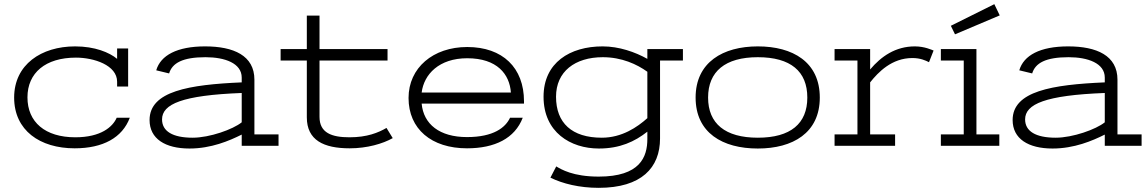

<svg xmlns="http://www.w3.org/2000/svg" viewBox="-20 -701 5518 923"><path d="M596 -285V-468H543V-418C506 -449 436 -478 341 -478C179 -478 48 -391 48 -232C48 -74 172 12 339 12C475 12 568 -39 604 -135H541C522 -91 465 -41 342 -41C197 -41 112 -114 112 -233C112 -351 199 -424 345 -424C431 -424 543 -388 543 -308V-285Z M1142 0H1319V-55H1203V-318C1203 -434 1103 -478 966 -478C831 -478 752 -435 731 -363L793 -348C808 -398 858 -426 968 -426C1061 -426 1142 -397 1142 -328V-305C889 -294 699 -263 699 -124C699 -34 774 13 891 13C995 13 1082 -24 1142 -54ZM1142 -113C1100 -79 988 -39 906 -39C810 -39 759 -70 759 -127C759 -201 857 -243 1142 -254Z M1329 -410H1455V-137C1455 -27 1536 12 1661 12C1745 12 1820 -10 1868 -37L1838 -86C1798 -63 1745 -41 1660 -41C1575 -41 1516 -62 1516 -139V-410H1843V-465H1516V-626H1455V-465H1329Z M2007 -256C2018 -344 2091 -421 2226 -421C2370 -421 2430 -344 2436 -256ZM2225 12C2359 12 2455 -36 2493 -135H2432C2410 -88 2353 -42 2225 -42C2093 -42 2016 -104 2007 -203H2499V-214C2499 -375 2397 -475 2226 -475C2062 -475 1944 -375 1944 -230C1944 -81 2054 12 2225 12Z M2858 202C3064 202 3153 105 3153 -35V-410H3263V-465H3092V-418C3033 -451 2956 -478 2877 -478C2720 -478 2593 -400 2593 -236C2593 -65 2723 13 2859 13C2960 13 3031 -20 3092 -68V-33C3092 54 3057 148 2858 148C2734 148 2678 113 2654 99L2626 153C2685 182 2765 202 2858 202ZM2873 -39C2729 -39 2653 -110 2653 -236C2653 -357 2744 -426 2878 -426C2969 -426 3042 -392 3092 -356V-133C3044 -90 2970 -39 2873 -39Z M3921 -232C3921 -403 3791 -478 3623 -478C3456 -478 3324 -402 3324 -232C3324 -62 3454 13 3623 13C3791 13 3921 -62 3921 -232ZM3861 -232C3861 -107 3781 -39 3623 -39C3466 -39 3384 -107 3384 -232C3384 -357 3466 -426 3623 -426C3781 -426 3861 -358 3861 -232Z M3992 -410H4102V-55H3992V0H4283V-55H4163V-305C4202 -354 4267 -422 4366 -422C4405 -422 4430 -410 4446 -402L4468 -458C4460 -461 4425 -478 4378 -478C4285 -478 4216 -430 4163 -367V-465H3992Z M4503 -410H4613V-55H4503V0H4784V-55H4674V-465H4503ZM4760 -681 4551 -577 4571 -536 4786 -627Z M5291 0H5468V-55H5352V-318C5352 -434 5252 -478 5115 -478C4980 -478 4901 -435 4880 -363L4942 -348C4957 -398 5007 -426 5117 -426C5210 -426 5291 -397 5291 -328V-305C5038 -294 4848 -263 4848 -124C4848 -34 4923 13 5040 13C5144 13 5231 -24 5291 -54ZM5291 -113C5249 -79 5137 -39 5055 -39C4959 -39 4908 -70 4908 -127C4908 -201 5006 -243 5291 -254Z"/></svg>

Font: Stint Ultra Expanded
Style: Regular
Weight: 400
Width: 7
Designer: Astigmatic (AOETI)
Foundry: Astigmatic (AOETI)
Version: Version 1.000